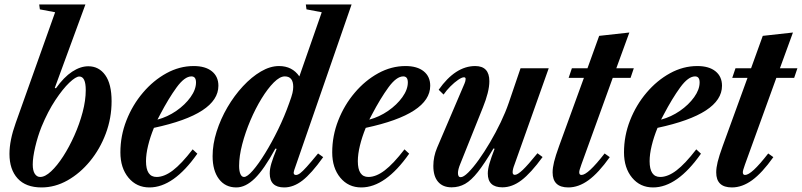

<svg xmlns="http://www.w3.org/2000/svg" viewBox="-20 -831 3600 862"><path d="M166.5 10.5Q96 10.5 59.2 -29.8Q22.5 -70 22.5 -140Q22.5 -201 50.5 -279L227.5 -776L159 -789L156 -811H363.5L226 -436.5L231 -434.5Q267 -485 304 -509.2Q341 -533.5 376.5 -533.5Q424 -533.5 452.5 -493.8Q481 -454 481 -376.5Q481 -301 455 -231.5Q429 -162 384.2 -107.5Q339.5 -53 283.2 -21.2Q227 10.5 166.5 10.5ZM160.5 -36.5Q182.5 -36.5 209.5 -61.8Q236.5 -87 263.8 -129.2Q291 -171.5 314 -223Q337 -274.5 351 -327.5Q365 -380.5 365 -426.5Q365 -487.5 336 -487.5Q320.5 -487.5 291.2 -459.8Q262 -432 228.5 -381.5Q195 -331 166.5 -262Q149.5 -219.5 138.2 -171.8Q127 -124 127 -92.5Q127 -65 136.2 -50.8Q145.5 -36.5 160.5 -36.5Z M651 10.5Q593 10.5 556.8 -33.2Q520.5 -77 520.5 -147Q520.5 -221.5 547.8 -290.8Q575 -360 621.8 -415Q668.5 -470 727.2 -502.2Q786 -534.5 849.5 -534.5Q902 -534.5 931.2 -511Q960.5 -487.5 960.5 -446Q960.5 -319 671 -257Q654 -215.5 644.8 -177Q635.5 -138.5 635.5 -107.5Q635.5 -36.5 683 -36.5Q717.5 -36.5 756.2 -66Q795 -95.5 845 -160.5L866 -141Q759.5 10.5 651 10.5ZM687 -294Q732 -306 771.5 -333.2Q811 -360.5 835.5 -394.8Q860 -429 860 -461Q860 -488 839.5 -488Q809 -488 773 -438.8Q737 -389.5 698.5 -316Z M1041 10.5Q991.5 10.5 963 -27.2Q934.5 -65 934.5 -130Q934.5 -183.5 952.5 -240.2Q970.5 -297 1001.2 -349.5Q1032 -402 1070.8 -443.8Q1109.5 -485.5 1151.2 -510Q1193 -534.5 1232.5 -534.5Q1292 -534.5 1324 -488L1424.5 -776L1356 -789L1353 -811H1558.5L1301 -67.5Q1293.5 -45.5 1309 -45.5Q1317 -45.5 1327.8 -53.5Q1338.5 -61.5 1357.2 -82.2Q1376 -103 1408 -142L1431 -125.5Q1378 -51.5 1337.8 -20.5Q1297.5 10.5 1256 10.5Q1191 10.5 1191 -52.5Q1191 -73 1198.5 -98Q1206 -123 1222 -162.5L1216.5 -164Q1165.5 -70.5 1124 -30Q1082.5 10.5 1041 10.5ZM1075.5 -36.5Q1090 -36.5 1115.2 -65.5Q1140.5 -94.5 1170.2 -142.8Q1200 -191 1228.8 -250Q1257.5 -309 1278.5 -368.5Q1289.5 -398 1293 -413.2Q1296.5 -428.5 1296.5 -441Q1296.5 -488 1258.5 -488Q1236.5 -488 1209.2 -460.8Q1182 -433.5 1154.5 -388.8Q1127 -344 1104.2 -290.5Q1081.5 -237 1067.5 -183.5Q1053.5 -130 1053.5 -86.5Q1053.5 -63.5 1059.2 -50Q1065 -36.5 1075.5 -36.5Z M1602 10.5Q1544 10.5 1507.8 -33.2Q1471.5 -77 1471.5 -147Q1471.5 -221.5 1498.8 -290.8Q1526 -360 1572.8 -415Q1619.5 -470 1678.2 -502.2Q1737 -534.5 1800.5 -534.5Q1853 -534.5 1882.2 -511Q1911.5 -487.5 1911.5 -446Q1911.5 -319 1622 -257Q1605 -215.5 1595.8 -177Q1586.5 -138.5 1586.5 -107.5Q1586.5 -36.5 1634 -36.5Q1668.5 -36.5 1707.2 -66Q1746 -95.5 1796 -160.5L1817 -141Q1710.5 10.5 1602 10.5ZM1638 -294Q1683 -306 1722.5 -333.2Q1762 -360.5 1786.5 -394.8Q1811 -429 1811 -461Q1811 -488 1790.5 -488Q1760 -488 1724 -438.8Q1688 -389.5 1649.5 -316Z M2235.5 10Q2170 10 2170 -52Q2170 -71 2177.5 -97Q2185 -123 2200.5 -163L2195.5 -164.5Q2155.5 -97 2125.5 -59Q2095.5 -21 2068 -5.5Q2040.5 10 2007.5 10Q1968 10 1946.8 -14.8Q1925.5 -39.5 1925.5 -86Q1925.5 -128 1942.5 -168L2065.5 -456Q2070.5 -467.5 2070.5 -476.5Q2070.5 -484 2063 -484Q2053.5 -484 2036.8 -472.5Q2020 -461 2002.2 -443.2Q1984.5 -425.5 1971.5 -406.5L1949.5 -428Q2024.5 -534.5 2113.5 -534.5Q2177 -534.5 2177 -466.5Q2177 -442.5 2169.5 -412.8Q2162 -383 2148 -348.5L2047 -96.5Q2036 -70 2036 -54.5Q2036 -35.5 2048 -35.5Q2061 -35.5 2082.2 -56.5Q2103.5 -77.5 2129 -113Q2154.5 -148.5 2180.2 -192.2Q2206 -236 2228 -282Q2250 -328 2264 -369L2317 -524.5H2443.5L2290 -92.5Q2281.5 -71 2281.5 -58Q2281.5 -46 2291.5 -46Q2303.5 -46 2326.8 -68Q2350 -90 2393 -143L2416 -126Q2363 -53.5 2321.2 -21.8Q2279.5 10 2235.5 10Z M2531.5 10.5Q2461 10.5 2461 -57Q2461 -77.5 2467.5 -104.2Q2474 -131 2490 -175L2601.5 -481.5H2533L2547.5 -524.5H2617.5L2670 -670L2805.5 -685L2747 -524.5H2825.5L2811 -481.5H2731L2590 -92Q2584.5 -76.5 2582.5 -69.2Q2580.5 -62 2580.5 -57.5Q2580.5 -45.5 2590.5 -45.5Q2605 -45.5 2630.2 -68.8Q2655.5 -92 2694.5 -142L2717.5 -125.5Q2667 -54.5 2622.2 -22Q2577.5 10.5 2531.5 10.5Z M2912 10.5Q2854 10.5 2817.8 -33.2Q2781.5 -77 2781.5 -147Q2781.5 -221.5 2808.8 -290.8Q2836 -360 2882.8 -415Q2929.5 -470 2988.2 -502.2Q3047 -534.5 3110.5 -534.5Q3163 -534.5 3192.2 -511Q3221.5 -487.5 3221.5 -446Q3221.5 -319 2932 -257Q2915 -215.5 2905.8 -177Q2896.5 -138.5 2896.5 -107.5Q2896.5 -36.5 2944 -36.5Q2978.5 -36.5 3017.2 -66Q3056 -95.5 3106 -160.5L3127 -141Q3020.5 10.5 2912 10.5ZM2948 -294Q2993 -306 3032.5 -333.2Q3072 -360.5 3096.5 -394.8Q3121 -429 3121 -461Q3121 -488 3100.5 -488Q3070 -488 3034 -438.8Q2998 -389.5 2959.5 -316Z M3266 10.5Q3195.5 10.5 3195.5 -57Q3195.5 -77.5 3202 -104.2Q3208.5 -131 3224.5 -175L3336 -481.5H3267.5L3282 -524.5H3352L3404.5 -670L3540 -685L3481.5 -524.5H3560L3545.5 -481.5H3465.5L3324.5 -92Q3319 -76.5 3317 -69.2Q3315 -62 3315 -57.5Q3315 -45.5 3325 -45.5Q3339.5 -45.5 3364.8 -68.8Q3390 -92 3429 -142L3452 -125.5Q3401.5 -54.5 3356.8 -22Q3312 10.5 3266 10.5Z"/></svg>

Font: Libre Caslon Condensed Bold
Style: Italic
Weight: 700
Italic angle: -22.583°
Designer: Pablo Impallari, Rodrigo Fuenzalida, Katja Schimmel, Ertekin Erdin
Foundry: Pablo Impallari, Rodrigo Fuenzalida
Version: Version 2.000; ttfautohint (v1.8.4.7-5d5b);gftools[0.9.33]